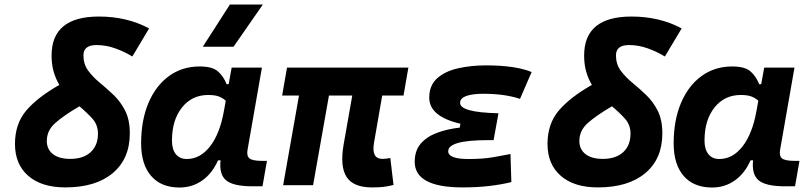

<svg xmlns="http://www.w3.org/2000/svg" viewBox="-20 -815 3556 845"><path d="M267.6 9.8Q163.1 9.8 104.5 -41Q45.9 -91.8 45.9 -181.6Q45.9 -270 95.5 -328.4Q145 -386.7 241.2 -441.4Q226.1 -466.3 216.6 -498Q207 -529.8 207 -570.8Q207 -742.2 415.5 -742.2Q539.1 -742.2 636.2 -689.9L562.5 -566.4Q526.9 -587.9 486.6 -602.3Q446.3 -616.7 404.3 -616.7Q347.2 -616.7 347.2 -571.3Q347.2 -532.7 367.7 -504.6Q388.2 -476.6 418.7 -451.4Q449.2 -426.3 479.7 -397.2Q510.3 -368.2 530.8 -327.9Q551.3 -287.6 551.3 -228Q551.3 -116.2 476.3 -53.2Q401.4 9.8 267.6 9.8ZM329.6 -347.2Q258.8 -305.7 222.4 -272.9Q186 -240.2 186 -194.8Q186 -157.7 213.1 -136.7Q240.2 -115.7 289.1 -115.7Q346.7 -115.7 378.9 -145.3Q411.1 -174.8 411.1 -227.1Q411.1 -265.6 386.7 -292.7Q362.3 -319.8 329.6 -347.2Z M986.3 -444.3 999.5 -517.6H1132.8L1069.3 -154.8Q1064.9 -129.4 1077.6 -118.2Q1090.3 -106.9 1136.2 -106.9H1154.8L1135.3 4.9H1090.8Q1007.3 4.9 975.6 -21Q943.8 -46.9 950.7 -109.4H939.5Q914.1 -51.8 870.1 -20.8Q826.2 10.3 770 10.3Q689.5 10.3 645.3 -40.5Q601.1 -91.3 601.1 -184.1Q601.1 -285.6 633.3 -361.8Q665.5 -438 723.6 -480.2Q781.7 -522.5 858.9 -522.5Q914.6 -522.5 939.2 -500.7Q963.9 -479 977.5 -444.3ZM896.5 -397Q824.7 -397 780.8 -341.8Q736.8 -286.6 736.8 -196.3Q736.8 -157.7 753.9 -136.5Q771 -115.2 801.8 -115.2Q860.8 -115.2 904.1 -170.4Q947.3 -225.6 965.3 -325.7L973.6 -371.6Q961.9 -382.8 944.3 -389.9Q926.8 -397 896.5 -397ZM872.6 -609.4 991.7 -794.9H1136.7L1007.8 -609.4Z M1616.7 9.8Q1535.6 9.8 1505.6 -35.9Q1475.6 -81.5 1492.2 -178.2L1530.3 -394.5H1427.7L1357.9 0H1226.1L1295.9 -394.5H1221.7L1243.2 -517.6H1777.3L1755.9 -394.5H1662.1L1626 -186.5Q1613.8 -115.7 1663.1 -115.7Q1670.4 -115.7 1678.7 -116.7Q1687 -117.7 1697.8 -119.6L1711.9 -1Q1686.5 5.4 1667 7.6Q1647.5 9.8 1616.7 9.8Z M2016.1 9.8Q1805.2 9.8 1805.2 -103Q1805.2 -151.9 1831.5 -182.6Q1857.9 -213.4 1902.8 -230.2Q1947.8 -247.1 2003.4 -253.4L2006.3 -270.5Q1869.1 -302.2 1869.1 -385.3Q1869.1 -439.5 1904.1 -470.5Q1939 -501.5 1995.8 -514.4Q2052.7 -527.3 2118.7 -527.3Q2247.6 -527.3 2319.8 -498L2268.6 -379.9Q2201.2 -402.3 2107.4 -402.3Q2059.6 -402.3 2032.2 -392.6Q2004.9 -382.8 2004.9 -362.3Q2004.9 -341.8 2045.2 -330.3Q2085.4 -318.8 2173.8 -316.4L2152.3 -198.2H2127Q1952.6 -198.2 1952.6 -149.4Q1952.6 -115.2 2042 -115.2Q2105.5 -115.2 2148.9 -122.8Q2192.4 -130.4 2226.6 -137.2L2230.5 -13.7Q2188 -2.9 2134 3.4Q2080.1 9.8 2016.1 9.8Z M2611.3 9.8Q2506.8 9.8 2448.2 -41Q2389.6 -91.8 2389.6 -181.6Q2389.6 -270 2439.2 -328.4Q2488.8 -386.7 2585 -441.4Q2569.8 -466.3 2560.3 -498Q2550.8 -529.8 2550.8 -570.8Q2550.8 -742.2 2759.3 -742.2Q2882.8 -742.2 2980 -689.9L2906.2 -566.4Q2870.6 -587.9 2830.3 -602.3Q2790 -616.7 2748 -616.7Q2690.9 -616.7 2690.9 -571.3Q2690.9 -532.7 2711.4 -504.6Q2731.9 -476.6 2762.5 -451.4Q2793 -426.3 2823.5 -397.2Q2854 -368.2 2874.5 -327.9Q2895 -287.6 2895 -228Q2895 -116.2 2820.1 -53.2Q2745.1 9.8 2611.3 9.8ZM2673.3 -347.2Q2602.5 -305.7 2566.2 -272.9Q2529.8 -240.2 2529.8 -194.8Q2529.8 -157.7 2556.9 -136.7Q2584 -115.7 2632.8 -115.7Q2690.4 -115.7 2722.7 -145.3Q2754.9 -174.8 2754.9 -227.1Q2754.9 -265.6 2730.5 -292.7Q2706.1 -319.8 2673.3 -347.2Z M3330.1 -444.3 3343.3 -517.6H3476.6L3413.1 -154.8Q3408.7 -129.4 3421.4 -118.2Q3434.1 -106.9 3480 -106.9H3498.5L3479 4.9H3434.6Q3351.1 4.9 3319.3 -21Q3287.6 -46.9 3294.4 -109.4H3283.2Q3257.8 -51.8 3213.9 -20.8Q3169.9 10.3 3113.8 10.3Q3033.2 10.3 2989 -40.5Q2944.8 -91.3 2944.8 -184.1Q2944.8 -285.6 2977.1 -361.8Q3009.3 -438 3067.4 -480.2Q3125.5 -522.5 3202.6 -522.5Q3258.3 -522.5 3283 -500.7Q3307.6 -479 3321.3 -444.3ZM3240.2 -397Q3168.5 -397 3124.5 -341.8Q3080.6 -286.6 3080.6 -196.3Q3080.6 -157.7 3097.7 -136.5Q3114.7 -115.2 3145.5 -115.2Q3204.6 -115.2 3247.8 -170.4Q3291 -225.6 3309.1 -325.7L3317.4 -371.6Q3305.7 -382.8 3288.1 -389.9Q3270.5 -397 3240.2 -397Z"/></svg>

Font: Cascadia Code PL
Style: Bold Italic
Weight: 700
Italic angle: -10°
Monospace: yes
Designer: Aaron Bell
Foundry: Saja Typeworks
Version: Version 2404.023; ttfautohint (v1.8.4)